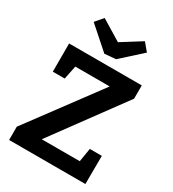

<svg xmlns="http://www.w3.org/2000/svg" viewBox="-223 -1070 1070 1190"><g transform="rotate(30 311.5 -475.5)"><path d="M479 -105 495 -202H581L580 0H34V-95L408 -599H162L142 -502H57V-704H577V-609L207 -105ZM315 -862 457 -951 503 -896 358 -765 278 -758 122 -896 169 -951Z"/></g></svg>

Font: Bitter Pro
Style: Bold
Weight: 700
Designer: Sol Matas, and Bitter project Authors
Foundry: Sol Matas
Version: Version 1.010